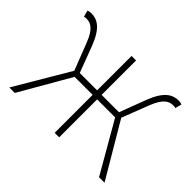

<svg xmlns="http://www.w3.org/2000/svg" viewBox="-108 -665 844 844"><g transform="rotate(45 314.0 -243.0)"><path d="M18 0H52L188 -236H300V0H328V-236H440L576 0H610L460 -254L508 -378C533 -443 558 -454 584 -454C591 -454 592 -454 598 -452L606 -482C602 -484 593 -486 586 -486C548 -486 513 -467 482 -386L436 -264H328V-478H300V-264H192L146 -386C115 -467 80 -486 42 -486C35 -486 26 -484 22 -482L30 -452C36 -454 37 -454 44 -454C70 -454 95 -443 120 -378L168 -254Z"/></g></svg>

Font: Source Sans Pro ExtraLight
Style: Regular
Weight: 200
Designer: Paul D. Hunt
Foundry: Adobe Systems Incorporated
Version: Version 3.006;hotconv 1.0.111;makeotfexe 2.5.65597